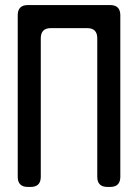

<svg xmlns="http://www.w3.org/2000/svg" viewBox="-20 -729 545 758"><path d="M90 9H101Q141 9 141 -31V-578Q141 -618 181 -618H324Q364 -618 364 -578V-31Q364 9 404 9H415Q455 9 455 -31V-669Q455 -709 415 -709H90Q50 -709 50 -669V-31Q50 9 90 9Z"/></svg>

Font: WDXL Lubrifont TC
Style: Regular
Weight: 400
Designer: [WDXL Lubrifont] Copyright 2020-2022 (c) NightFurySL2001, Skr-ZERO; [ZCOOL QingKe HuangYou] Copyright 2018-2022 (c) The 
Version: Version 2.001;hotconv 1.1.1;makeotfexe 2.6.0